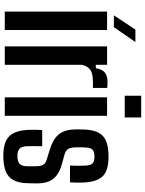

<svg xmlns="http://www.w3.org/2000/svg" viewBox="119 -959 848 1126"><g transform="rotate(90 543.0 -396.0)"><path d="M48 0V-600H156V0ZM70 -640 153.5 -766H226.5L139.5 -640Z M252 0V-600H360V-534H380Q386.5 -572.5 406.2 -587.5Q426 -602.5 458.5 -602.5Q469 -602.5 479.2 -602Q489.5 -601.5 495.5 -601V-517H459.5Q410 -517 388.2 -500.5Q366.5 -484 360 -451.5V0Z M541.5 -703.5V-800H669V-703.5ZM551 0V-600H659V0Z M893.5 8.5Q813 8.5 778.8 -26.5Q744.5 -61.5 741.5 -141.5Q741 -159.5 741.2 -182.5Q741.5 -205.5 742.5 -219.5H837.5Q837 -191.5 837 -168.8Q837 -146 837.5 -130.5Q838.5 -99 852 -86.5Q865.5 -74 893.5 -74Q926 -74 940.2 -86.5Q954.5 -99 955 -130.5Q955 -144 955 -150.8Q955 -157.5 955.2 -163.8Q955.5 -170 955 -182.5Q955 -208.5 947 -223.8Q939 -239 917.5 -245.5L858.5 -263.5Q819 -276 792.5 -294.2Q766 -312.5 752.8 -341.5Q739.5 -370.5 739 -414.5Q739 -425.5 739 -435.5Q739 -445.5 739.5 -456.5Q740 -538 775.2 -573.2Q810.5 -608.5 899 -608.5Q980.5 -608.5 1013.8 -574.2Q1047 -540 1050.5 -461Q1051 -443 1050.8 -419.8Q1050.5 -396.5 1049.5 -382.5H951Q951.5 -395 951.8 -412.5Q952 -430 951.8 -446.5Q951.5 -463 951 -473Q950 -502.5 938.8 -514.2Q927.5 -526 899 -526Q869 -526 857.5 -514.2Q846 -502.5 845 -473Q844.5 -458.5 844 -449.8Q843.5 -441 844 -423Q844 -395 851 -377Q858 -359 884 -351L937 -336.5Q996.5 -321.5 1026 -287.8Q1055.5 -254 1055.5 -188Q1055.5 -176.5 1055.2 -163.5Q1055 -150.5 1054.5 -138.5Q1054 -60 1017.2 -25.8Q980.5 8.5 893.5 8.5Z"/></g></svg>

Font: Big Shoulders Display Thin
Style: Bold
Weight: 700
Version: Version 2.002